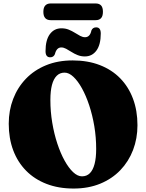

<svg xmlns="http://www.w3.org/2000/svg" viewBox="-20 -1069 844 1109"><path d="M399.5 -720Q487 -720 556.2 -693.2Q625.5 -666.5 674 -617Q722.5 -567.5 748.2 -498.8Q774 -430 774 -345.5Q774 -269 748.5 -202.5Q723 -136 675 -86Q627 -36 558.8 -8Q490.5 20 405 20Q318 20 248.8 -6.8Q179.5 -33.5 130.8 -83Q82 -132.5 56.2 -201.2Q30.5 -270 30.5 -354.5Q30.5 -431 56 -497.5Q81.5 -564 129.5 -614Q177.5 -664 245.8 -692Q314 -720 399.5 -720ZM535.5 -208.5Q535.5 -275.5 524.8 -339.8Q514 -404 495.5 -460Q477 -516 453.5 -558.5Q430 -601 404.2 -625.2Q378.5 -649.5 353 -649.5Q326 -649.5 307.8 -631.5Q289.5 -613.5 280.2 -578.5Q271 -543.5 271 -491.5Q271 -424.5 281.8 -360.2Q292.5 -296 311 -240Q329.5 -184 353 -141.5Q376.5 -99 402.2 -74.8Q428 -50.5 453.5 -50.5Q481 -50.5 499 -68.5Q517 -86.5 526.2 -121.5Q535.5 -156.5 535.5 -208.5ZM470 -743Q447.5 -743 428.2 -750.8Q409 -758.5 392.8 -769Q376.5 -779.5 362 -787.2Q347.5 -795 334 -795Q306.5 -795 297 -756Q289.5 -738 270 -738Q243 -738 243 -773.5Q243 -838 268 -871.8Q293 -905.5 335 -905.5Q358 -905.5 377 -897.8Q396 -890 412.2 -879.8Q428.5 -869.5 443 -861.8Q457.5 -854 471 -854Q500 -854 508 -893Q515.5 -911 535.5 -911Q562 -911 562 -875.5Q562 -811 537 -777Q512 -743 470 -743ZM230.5 -1000.5Q230.5 -1025.5 241.5 -1037.2Q252.5 -1049 272.5 -1049H532.5Q553 -1049 563.8 -1037.5Q574.5 -1026 574.5 -1001Q574.5 -976 563.8 -964.2Q553 -952.5 532.5 -952.5H272.5Q252.5 -952.5 241.5 -964.2Q230.5 -976 230.5 -1000.5Z"/></svg>

Font: Fraunces
Style: Regular
Weight: 900
Version: Version 1.000;[b76b70a41]